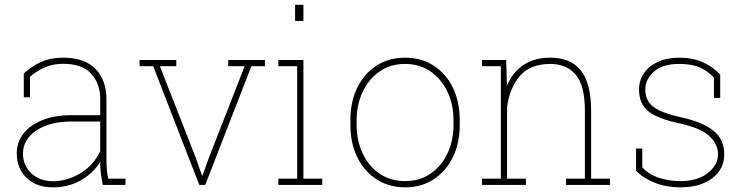

<svg xmlns="http://www.w3.org/2000/svg" viewBox="-20 -782 3152 812"><path d="M203.6 10.3Q134.3 10.3 92.5 -29.5Q50.8 -69.3 50.8 -133.8Q50.8 -180.7 79.6 -217.8Q108.4 -253.9 160.2 -274.4Q211.9 -294.9 282.2 -294.9H403.8V-362.3Q403.8 -428.2 365.7 -470.2Q327.6 -512.2 246.1 -512.2Q203.1 -512.2 167.5 -496.1Q131.8 -480 106.9 -457V-370.6H80.6V-471.2Q113.3 -501.5 153.6 -519.8Q193.8 -538.1 246.6 -538.1Q337.9 -538.1 384 -490.5Q430.2 -442.9 430.2 -361.3V-106.4Q430.2 -85.9 431.9 -65.9Q433.6 -45.9 437.5 -26.4H510.7V0H414.6Q408.2 -34.7 406 -53Q403.8 -71.3 403.8 -97.2Q374 -49.3 322 -19.5Q270 10.3 203.6 10.3ZM203.6 -15.6Q263.7 -15.6 319.8 -49.3Q376 -83 403.8 -142.6V-268.1H283.7Q190.4 -268.1 133.8 -230.2Q77.1 -192.4 77.1 -131.8Q77.1 -82.5 112.8 -49.1Q148.4 -15.6 203.6 -15.6Z M1100.6 -528.3V-502H1043L848.1 0H822.8L627.9 -502H570.3V-528.3H725.6V-502H656.2L809.1 -111.8L834 -40.5H836.9L862.3 -111.8L1014.6 -502H945.3V-528.3Z M1228 -693.4V-761.7H1263.2V-693.4ZM1263.2 -528.3V-26.4H1342.8V0H1157.2V-26.4H1236.8V-502H1157.2V-528.3Z M1693.8 10.3Q1625 10.3 1572.8 -23.4Q1520.5 -57.1 1491.2 -116.7Q1461.9 -176.3 1461.9 -253.9V-274.4Q1461.9 -352.5 1491.2 -411.6Q1520.5 -471.2 1572.5 -504.6Q1624.5 -538.1 1692.9 -538.1Q1762.2 -538.1 1814 -504.4Q1866.2 -470.7 1895.3 -411.4Q1924.3 -352.1 1924.3 -274.4V-253.9Q1924.3 -176.3 1895 -116.7Q1865.7 -57.1 1813.7 -23.4Q1761.7 10.3 1693.8 10.3ZM1693.8 -16.1Q1755.9 -16.1 1801.8 -48.3Q1847.7 -80.1 1872.8 -134Q1897.9 -188 1897.9 -253.9V-274.4Q1897.9 -339.8 1872.6 -393.6Q1847.2 -447.3 1801 -479.5Q1754.9 -511.7 1692.9 -511.7Q1631.3 -511.7 1585 -479.5Q1539.1 -447.3 1513.7 -393.3Q1488.3 -339.4 1488.3 -274.4V-253.9Q1488.3 -186.5 1513.7 -133.8Q1538.6 -79.6 1584.7 -47.9Q1630.9 -16.1 1693.8 -16.1Z M2124.5 -26.4H2204.1V0H2018.6V-26.4H2098.1V-502H2018.6V-528.3H2120.6L2124 -419.4Q2147.9 -476.1 2193.8 -507.1Q2239.7 -538.1 2307.1 -538.1Q2393.6 -538.1 2436.8 -483.6Q2480 -429.2 2480 -311V-26.4H2559.6V0H2374V-26.4H2453.6V-312Q2453.6 -421.9 2414.3 -466.8Q2375 -511.7 2307.6 -511.7Q2222.2 -511.7 2178.7 -460.7Q2135.3 -409.7 2124.5 -330.1Z M2857.4 10.3Q2799.8 10.3 2751.2 -8.3Q2702.6 -26.9 2669.9 -59.6V-153.8H2696.3V-74.2Q2725.1 -43.5 2767.6 -29.8Q2810.1 -16.1 2857.4 -16.1Q2930.7 -16.1 2973.6 -50.3Q3016.6 -84.5 3016.6 -129.4Q3016.6 -171.4 2980.7 -205.8Q2944.8 -240.2 2855.5 -259.8Q2762.2 -279.3 2722.4 -311Q2682.6 -342.8 2682.6 -403.3Q2682.6 -441.4 2703.1 -472.2Q2723.6 -502.4 2762 -520.3Q2800.3 -538.1 2853 -538.1Q2909.7 -538.1 2952.9 -518.6Q2996.1 -499 3025.9 -466.3V-367.7H2999.5V-453.1Q2974.1 -481.4 2939.5 -496.6Q2904.8 -511.7 2853 -511.7Q2781.2 -511.7 2745.1 -478.5Q2709 -445.3 2709 -404.3Q2709 -375.5 2721.2 -354.5Q2732.9 -333 2766.1 -316.2Q2799.3 -299.3 2863.3 -285.2Q2952.1 -265.6 2997.6 -229Q3043 -192.4 3043 -128.9Q3043 -66.9 2992.2 -28.3Q2941.4 10.3 2857.4 10.3Z"/></svg>

Font: Suwannaphum Thin
Style: Regular
Weight: 100
Designer: Danh Hong
Version: Version 8.002; ttfautohint (v1.8.3)